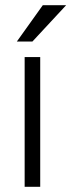

<svg xmlns="http://www.w3.org/2000/svg" viewBox="-20 -720 275 740"><path d="M75 0V-500H135V0ZM235 -700 105 -560H45L145 -700Z"/></svg>

Font: Epunda Slab Light
Style: Regular
Weight: 300
Designer: Simon Atzbach
Foundry: typofactur
Version: Version 1.102